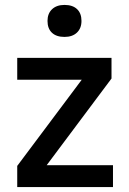

<svg xmlns="http://www.w3.org/2000/svg" viewBox="-20 -760 524 780"><path d="M50 -86 321 -448V-436H50V-525H433V-441L166 -84L162 -89H439V0H50ZM173 -675Q173 -705 191.5 -722.5Q210 -740 242 -740Q275 -740 293 -723Q311 -706 311 -675Q311 -645 292.5 -627.5Q274 -610 242 -610Q209 -610 191 -627Q173 -644 173 -675Z"/></svg>

Font: Easer Grotesk Variable
Style: Regular
Weight: 400
Designer: Boardeaser, Bonnie Shaver-Troup, Thomas Jockin
Foundry: Lexend
Version: Version 1.001;Glyphs 3.1.2 (3151)